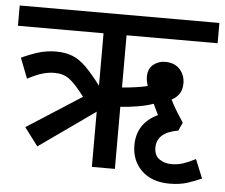

<svg xmlns="http://www.w3.org/2000/svg" viewBox="-49 -678 905 773"><g transform="rotate(5 403.5 -291.0)"><path d="M120 -63 65 -136 286 -278Q248 -328 223.5 -346Q199 -364 164 -364Q139 -364 114 -356.5Q89 -349 55 -331L23 -413Q57 -429 91 -439.5Q125 -450 163 -450Q201 -450 229.5 -438.5Q258 -427 285 -400Q312 -373 346 -328V-540H0V-622H807V-540H439V-329Q466 -331 494 -335Q522 -339 542 -344Q535 -363 535 -381Q535 -414 556 -430.5Q577 -447 603 -447Q642 -447 663 -423.5Q684 -400 684 -367Q684 -340 671.5 -323Q659 -306 642 -298Q654 -274 667.5 -252Q681 -230 695 -209L680 -176Q594 -161 594 -100Q594 -68 615 -53.5Q636 -39 663 -39Q689 -39 710.5 -46Q732 -53 761 -68L792 8Q766 20 735 30Q704 40 663 40Q592 40 550.5 0.5Q509 -39 509 -102Q509 -191 593 -231Q587 -243 581.5 -254.5Q576 -266 572 -275Q548 -266 511 -259.5Q474 -253 439 -251V0H346V-223Z"/></g></svg>

Font: Noto Sans SemiCondensed Medium
Style: Italic
Weight: 500
Width: 4
Italic angle: -12°
Designer: Monotype Design Team
Foundry: Monotype Imaging Inc.
Version: Version 2.013; ttfautohint (v1.8.4.7-5d5b)